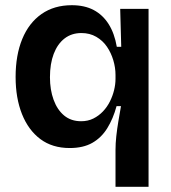

<svg xmlns="http://www.w3.org/2000/svg" viewBox="-20 -556 656 738"><path d="M424 162V20Q424 -5 427 -32.5Q430 -60 435 -90Q440 -120 445 -148H428Q415 -100 392.5 -63.5Q370 -27 335 -7Q300 13 248 13Q181 13 135 -21.5Q89 -56 64.5 -117.5Q40 -179 40 -260Q40 -344 65.5 -406Q91 -468 139.5 -502Q188 -536 256 -536Q305 -536 340 -517.5Q375 -499 397.5 -463.5Q420 -428 429 -376H446L442 -522H551V-272V162ZM292 -90Q318 -90 339 -100.5Q360 -111 376 -128Q392 -145 402.5 -166Q413 -187 418.5 -209.5Q424 -232 424 -253V-268Q424 -296 415.5 -324.5Q407 -353 391 -376.5Q375 -400 350 -414.5Q325 -429 293 -429Q255 -429 228 -408Q201 -387 186.5 -349Q172 -311 172 -259Q172 -211 186 -172.5Q200 -134 226.5 -112Q253 -90 292 -90Z"/></svg>

Font: Bricolage Grotesque 28pt SemiBold
Style: Regular
Weight: 600
Version: Version 1.001;gftools[0.9.33.dev8+g029e19f]